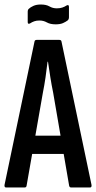

<svg xmlns="http://www.w3.org/2000/svg" viewBox="-21 -832 426 852"><path d="M6 0Q-2 0 -1 -11L132 -647Q133 -655 142 -655H242Q251 -655 252 -647L385 -12Q387 0 378 0H295Q288 0 286 -7L215 -420Q208 -454 202.5 -488.5Q197 -523 192 -558H190Q186 -523 181 -488.5Q176 -454 169 -419L97 -8Q96 0 88 0ZM108 -149 122 -230H259L276 -149ZM226 -724Q202 -724 187 -732.5Q172 -741 154 -741Q141 -741 131 -737.5Q121 -734 112 -728Q102 -723 102 -734V-780Q102 -789 107 -793Q114 -800 127.5 -806Q141 -812 160 -812Q184 -812 198.5 -803.5Q213 -795 231 -795Q245 -795 255.5 -798.5Q266 -802 275 -808Q285 -813 285 -801V-756Q285 -747 280 -742Q271 -735 258.5 -729.5Q246 -724 226 -724Z"/></svg>

Font: Sofia Sans Extra Condensed SemiBold
Style: Regular
Weight: 600
Designer: Botio Nikoltchev, Ani Petrova
Foundry: lettersoup
Version: Version 4.101